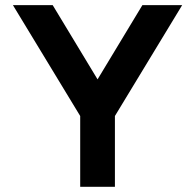

<svg xmlns="http://www.w3.org/2000/svg" viewBox="-20 -720 752 740"><path d="M289.1 0V-272.9L29.8 -700.2H183.1L356 -414.1L528.8 -700.2H682.1L422.9 -272.9V0Z"/></svg>

Font: Overpass
Style: Bold
Weight: 700
Designer: Delve Withrington
Foundry: Delve Fonts
Version: Version 1.001